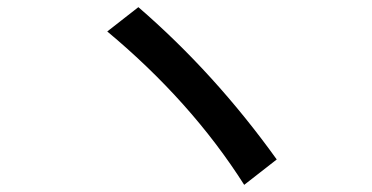

<svg xmlns="http://www.w3.org/2000/svg" viewBox="-20 -611 1040 537"><path d="M367 -591Q581 -406 754 -165L663 -94Q515 -327 280 -523Z"/></svg>

Font: Noto Sans S Chinese Medium
Style: Regular
Weight: 500
Designer: Ryoko NISHIZUKA  (kana & ideographs); Paul D. Hunt (Latin, Greek & Cyrillic); Wenlong ZHANG  (bopomofo); Sandoll Communi
Foundry: Adobe Systems Incorporated
Version: Version 1.000;PS 1;hotconv 1.0.78;makeotf.lib2.5.61930